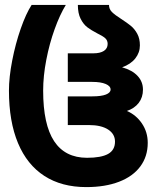

<svg xmlns="http://www.w3.org/2000/svg" viewBox="-20 -745 640 783"><path d="M16.5 -375.5Q16.5 -430 29.8 -498.2Q43 -566.5 64.5 -628Q86 -689.5 109 -725H248.5Q224 -685 202.8 -626Q181.5 -567 168.8 -501Q156 -435 156 -375.5Q156 -237 200.8 -169.2Q245.5 -101.5 335 -101.5Q392.5 -101.5 420.8 -117.2Q449 -133 449 -167.5Q449 -198.5 420.8 -216.8Q392.5 -235 343 -235H256.5V-352H356.5Q393 -352 412 -359.5Q431 -367 431 -380Q431 -394 411 -402.5Q391 -411 356.5 -411H256.5V-527.5H360.5Q388.5 -527.5 403.8 -537.5Q419 -547.5 419 -566Q419 -580.5 408.8 -589.5Q398.5 -598.5 376.5 -609Q352.5 -621.5 336.5 -633.5Q320.5 -645.5 309 -668Q297.5 -690.5 297.5 -725H424.5Q424.5 -708 436.5 -696Q448.5 -684 474.5 -667.5Q498.5 -652 513.8 -639.5Q529 -627 539.8 -607.2Q550.5 -587.5 550.5 -560Q550.5 -530.5 531.8 -506.8Q513 -483 478 -470.5Q519 -459 541 -435.5Q563 -412 563 -379.5Q563 -348 545.8 -325.5Q528.5 -303 497.5 -292.5Q535 -276.5 558.8 -241.5Q582.5 -206.5 582.5 -162.5Q582.5 -107 552.2 -66.2Q522 -25.5 465.5 -3.8Q409 18 332 18Q231.5 18 161 -27.5Q90.5 -73 53.5 -161.2Q16.5 -249.5 16.5 -375.5Z"/></svg>

Font: JuliaMono ExtraBold
Style: Regular
Weight: 800
Monospace: yes
Designer: cormullion
Foundry: corm
Version: Version 0.055; ttfautohint (v1.8.4)